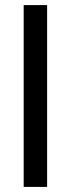

<svg xmlns="http://www.w3.org/2000/svg" viewBox="-20 -734 278 754"><path d="M73 0V-714H165V0Z"/></svg>

Font: Cairo Play SemiBold
Style: Regular
Weight: 600
Designer: Mohamed Gaber, Accademia di Belle Arti di Urbino
Foundry: Kief Type Foundry, Accademia di Belle Arti di Urbino
Version: Version 3.130;gftools[0.9.24]